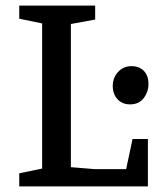

<svg xmlns="http://www.w3.org/2000/svg" viewBox="-20 -668 565 688"><path d="M49 0V-47L131 -64V-584L49 -601V-648H321V-598L234 -582V-69L318 -62H432L455 -170H510V0ZM446 -294Q418 -294 401 -312.5Q384 -331 384 -360Q384 -389 403 -410Q422 -431 451 -431Q479 -431 495.5 -414Q512 -397 512 -367Q512 -339 495 -316.5Q478 -294 446 -294Z"/></svg>

Font: Faustina Light Medium
Style: Regular
Weight: 500
Version: Version 1.200